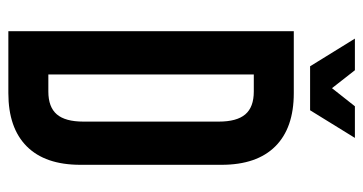

<svg xmlns="http://www.w3.org/2000/svg" viewBox="-230 -660 890 471"><g transform="rotate(90 215.5 -425.0)"><path d="M251 -740.2H143.1L75.2 -850.1H152.8L196.8 -793.9L241.2 -850.1H318.8ZM57.1 -700.2H209Q294.4 -700.2 339.6 -654.8Q384.8 -609.4 384.8 -522.9V-176.8Q384.8 -90.3 339.6 -45.2Q294.4 0 209 0H57.1ZM163.1 -602.1V-98.1H205.1Q243.2 -98.1 261 -118.9Q278.8 -139.6 278.8 -184.1V-516.1Q278.8 -560.5 261 -581.3Q243.2 -602.1 205.1 -602.1Z"/></g></svg>

Font: BaseOne
Style: Regular
Weight: 400
Designer: Domenico Catapano
Foundry: Design by Basse
Version: Version 1.000;PS 001.001;hotconv 1.0.56